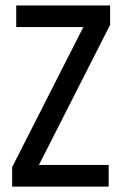

<svg xmlns="http://www.w3.org/2000/svg" viewBox="-20 -690 457 710"><path d="M387.2 -598.1 124 -80.1H381.8V0H24.9V-71.8L288.1 -589.8H40V-669.9H387.2Z"/></svg>

Font: Unica One
Style: Bold
Weight: 400
Designer: Eduardo Rodriguez Tunni
Foundry: Eduardo Rodriguez Tunni
Version: Version 1.001